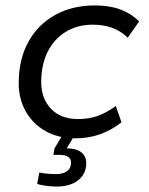

<svg xmlns="http://www.w3.org/2000/svg" viewBox="-20 -500 548 708"><path d="M260 10Q194 10 147 -17Q100 -44 74.5 -90Q49 -136 49 -193Q49 -281 84.5 -345.5Q120 -410 183.5 -445Q247 -480 330 -480Q384 -480 424 -465Q464 -450 493 -421L451 -361Q424 -387 392 -398Q360 -409 322 -409Q266 -409 223 -383Q180 -357 156 -309.5Q132 -262 132 -197Q132 -137 168 -99Q204 -61 268 -61Q306 -61 338.5 -72Q371 -83 407 -109L428 -49Q391 -20 349 -5Q307 10 260 10ZM187 188Q174 188 152.5 185.5Q131 183 117 178L125 136Q137 139 155 140.5Q173 142 187 142Q213 142 227.5 131Q242 120 242 100Q242 71 199 71H177L181 47L216 -11H261L226 47Q261 47 279.5 61.5Q298 76 298 102Q298 141 268.5 164.5Q239 188 187 188Z"/></svg>

Font: Gantari
Style: Italic
Weight: 400
Italic angle: -10°
Designer: Anugrah Pasau
Foundry: Lafontype
Version: Version 1.000; ttfautohint (v1.8.3)